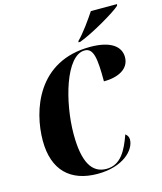

<svg xmlns="http://www.w3.org/2000/svg" viewBox="-135 -1032 964 1140"><g transform="rotate(-15 347.0 -462.0)"><path d="M416 -782 414 -774H425C511 -806 659 -894 691 -924L694 -934H533C503 -889 454 -819 416 -782ZM323 10C479 10 560 -73 560 -138C560 -154 552 -166 541 -174C509 -84 470 -5 381 -5C292 -5 245 -81 245 -254C245 -449 320 -718 436 -718C491 -718 500 -653 500 -511C589 -511 658 -546 658 -618C658 -683 601 -730 473 -730C150 -730 58 -449 58 -264C58 -83 156 10 323 10Z"/></g></svg>

Font: Noto Serif Display Condensed Black
Style: Italic
Weight: 900
Width: 3
Italic angle: -12°
Designer: Monotype Design Team
Foundry: Monotype Imaging Inc.
Version: Version 2.009